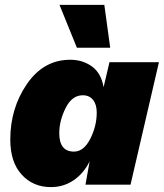

<svg xmlns="http://www.w3.org/2000/svg" viewBox="-20 -754 669 784"><path d="M406 -734 430 -559H294L223 -734ZM188 10Q115 10 68.5 -41Q22 -92 22 -184Q22 -312 90 -411Q158 -510 267 -510Q317 -510 355 -483Q393 -456 403 -398L427 -500H629L513 0H329L346 -95Q321 -45 280 -17.5Q239 10 188 10ZM282 -135Q322 -135 348.5 -187Q375 -239 375 -295Q375 -327 360 -346Q345 -365 318 -365Q274 -365 248 -313Q222 -261 222 -210Q222 -135 282 -135Z"/></svg>

Font: Elaine Sans ExtraBold
Style: Italic
Weight: 800
Italic angle: -13°
Designer: Wei Huang
Foundry: Wei Huang
Version: Version 2.001;December 24, 2019;FontCreator 12.0.0.2547 64-b